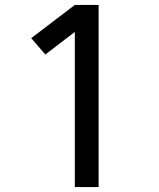

<svg xmlns="http://www.w3.org/2000/svg" viewBox="-20 -755 640 775"><path d="M282 0V-626L163 -535L106 -601L282 -735H378V0Z"/></svg>

Font: Iosevka Fixed Medium Extended
Style: Regular
Weight: 500
Width: 7
Monospace: yes
Designer: Belleve Invis
Foundry: Belleve Invis
Version: Version 24.1.1; ttfautohint (v1.8.4)